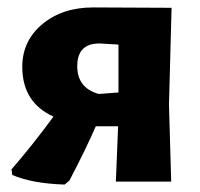

<svg xmlns="http://www.w3.org/2000/svg" viewBox="-20 -489 539 517"><path d="M154 8Q65 5 13 -18L11 -33Q65 -95 124 -175Q40 -213 40 -309Q40 -379 94 -424Q148 -469 231 -469L442 -468L435 -207L441 0H292L298 -149H238Q211 -87 167 -3ZM188 -311Q188 -252 246 -236L299 -240V-369L248 -372Q188 -372 188 -311Z"/></svg>

Font: Alegreya Sans ExtraBold
Style: Regular
Weight: 800
Designer: Juan Pablo del Peral
Foundry: Huerta Tipografica
Version: Version 2.007